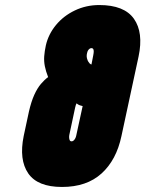

<svg xmlns="http://www.w3.org/2000/svg" viewBox="-20 -730 577 762"><path d="M374 -710Q322 -710 277 -688.5Q232 -667 202 -630.5Q172 -594 162 -550Q157 -527 155.5 -507Q154 -487 158 -467Q162 -447 171 -424Q157 -414 142.5 -397Q128 -380 116 -353.5Q104 -327 95 -288L74 -190Q55 -96 92 -42Q129 12 226 12Q324 12 383 -41.5Q442 -95 462 -190L530 -506Q550 -601 511.5 -655.5Q473 -710 374 -710ZM350 -510 343 -474Q339 -475 336 -478Q333 -481 331 -484.5Q329 -488 328 -490Q326 -495 325 -499Q324 -503 324 -507Q324 -511 324.5 -514.5Q325 -518 326 -521Q327 -526 329.5 -530Q332 -534 335.5 -536.5Q339 -539 343 -539Q348 -539 350 -535.5Q352 -532 352 -526Q352 -520 350 -510ZM264 -169Q259 -169 257 -173Q255 -177 254.5 -182.5Q254 -188 255 -194L278 -302Q280 -310 281 -313.5Q282 -317 284 -320Q287 -317 291.5 -314.5Q296 -312 300.5 -311Q305 -310 308 -309L283 -194Q282 -188 279.5 -182.5Q277 -177 273 -173Q269 -169 264 -169Z"/></svg>

Font: Advent Pro Black
Style: Italic
Weight: 900
Italic angle: -12°
Version: Version 3.000